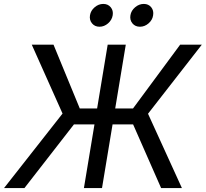

<svg xmlns="http://www.w3.org/2000/svg" viewBox="-40 -954 1043 974"><path d="M598.1 -727.5 477.5 0H385.7L506.3 -727.5ZM-19.5 0 277.3 -377.9 121.1 -727.5H231.4L364.7 -403.8H634.8L874 -727.5H983.9L710.9 -377L882.8 0H777.3L635.3 -322.8H335L84 0ZM669.9 -818.4Q646 -818.4 631.8 -835.4Q617.7 -852.5 621.6 -876.5Q625.5 -900.4 645.5 -917.2Q665.5 -934.1 689.5 -934.1Q713.4 -934.1 727.1 -917.2Q740.7 -900.4 736.8 -876.5Q733.4 -852.5 713.6 -835.4Q693.8 -818.4 669.9 -818.4ZM464.8 -818.4Q440.9 -818.4 426.8 -835.4Q412.6 -852.5 416.5 -876.5Q420.4 -900.4 440.2 -917.2Q460 -934.1 483.9 -934.1Q507.8 -934.1 521.7 -917.2Q535.6 -900.4 531.7 -876.5Q527.8 -852.5 508.1 -835.4Q488.3 -818.4 464.8 -818.4Z"/></svg>

Font: Inter 17pt
Style: Italic
Weight: 400
Italic angle: -9.3988°
Version: Version 4.001;git-66647c0bb